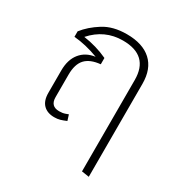

<svg xmlns="http://www.w3.org/2000/svg" viewBox="-177 -702 978 1030"><g transform="rotate(30 312.5 -187.5)"><path d="M518 -381V195L472 188V-378Q472 -530 312 -530Q199 -530 122 -443Q201 -432 272 -399V-360Q209 -354 179.5 -322Q150 -290 150 -225V-86Q150 -30 204 -30Q225 -30 240.5 -35.5Q256 -41 258 -42L269 -7Q248 2 232.5 6.5Q217 11 197 11Q154 11 129.5 -13.5Q105 -38 105 -87V-225Q105 -292 137.5 -332.5Q170 -373 228 -381Q149 -411 76 -417V-451Q112 -497 170 -533.5Q228 -570 313 -570Q412 -570 465 -521.5Q518 -473 518 -381Z"/></g></svg>

Font: FiraGO ExtraLight
Style: Regular
Weight: 200
Designer: bBox Type
Foundry: bBox Type GmbH
Version: Version 1.001